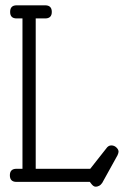

<svg xmlns="http://www.w3.org/2000/svg" viewBox="-20 -685 481 722"><path d="M149.9 -665H89.4H42.5C26.2 -665 18.1 -656.7 18.1 -640.1C18.1 -623.9 26.2 -615.7 42.5 -615.7H64.5V-50.3H42C25.4 -50.3 17.1 -42.2 17.1 -25.9C17.1 -9.3 25.4 -1 42 -1H317.9L322.3 4.9C325.2 8.8 328 11.8 330.8 13.9C333.6 16 336.8 17.1 340.3 17.1C343.9 17.1 347.9 16 352.3 13.9C356.7 11.8 360.7 8.1 364.3 2.9L421.9 -101.1C424.5 -106.9 425.8 -111.5 425.8 -114.7C425.8 -120 423.1 -125.2 417.7 -130.4C412.4 -135.6 405.9 -138.2 398.4 -138.2C391 -138.2 384.6 -134.3 379.4 -126.5L319.3 -50.3H114.3V-615.7H149.9C166.5 -615.7 174.8 -623.9 174.8 -640.1C174.8 -656.7 166.5 -665 149.9 -665Z"/></svg>

Font: Nathan
Style: Regular
Weight: 400
Designer: Peter Wiegel
Foundry: Peter Wiegel
Version: Version 1.001 2009